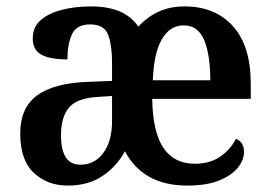

<svg xmlns="http://www.w3.org/2000/svg" viewBox="-20 -568 842 598"><path d="M191 10Q128 10 85.5 -29.5Q43 -69 43 -152Q43 -232 95 -270.5Q147 -309 252 -313L329 -316V-373Q329 -426 317 -459Q305 -492 261 -492Q218 -492 204 -461Q190 -430 190 -383Q135 -383 108.5 -398Q82 -413 82 -448Q82 -484 107 -505.5Q132 -527 173 -537.5Q214 -548 264 -548Q315 -548 351.5 -533Q388 -518 411 -485Q438 -515 473.5 -531.5Q509 -548 555 -548Q650 -548 705.5 -486.5Q761 -425 761 -307V-260H454Q456 -155 489.5 -106.5Q523 -58 587 -58Q633 -58 665.5 -80Q698 -102 715 -136Q740 -125 740 -95Q740 -70 721 -46Q702 -22 663 -6Q624 10 563 10Q426 10 369 -97Q344 -50 299.5 -20Q255 10 191 10ZM635 -318Q635 -397 616 -443Q597 -489 552 -489Q509 -489 484 -445.5Q459 -402 456 -318ZM230 -55Q275 -55 302 -92Q329 -129 329 -191V-269L282 -266Q219 -262 194.5 -232.5Q170 -203 170 -147Q170 -55 230 -55Z"/></svg>

Font: Noto Serif SemiCondensed SemiBold
Style: Regular
Weight: 600
Width: 4
Designer: Monotype Design Team
Foundry: Monotype Imaging Inc.
Version: Version 2.013; ttfautohint (v1.8.4.7-5d5b)